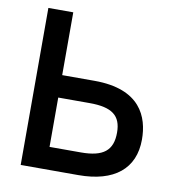

<svg xmlns="http://www.w3.org/2000/svg" viewBox="-79 -771 775 843"><g transform="rotate(10 308.0 -350.0)"><path d="M320 -320C420 -320 461 -289 461 -213C461 -133 419 -100 320 -100H180V-320ZM69 0H326C486 0 574 -72 574 -202C574 -302 530 -420 324 -420H180V-700H69Z"/></g></svg>

Font: Mint Spirit
Style: Bold
Weight: 700
Designer: HARENDAL Hirwen
Foundry: Arkandis Digital Foundry.
Version: Version 1.004;FFEdit